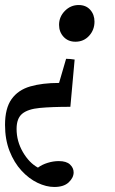

<svg xmlns="http://www.w3.org/2000/svg" viewBox="-23 -501 459 764"><path d="M274 -264 257 -76Q183 -76 135.5 -71.5Q88 -67 65.5 -48.5Q43 -30 43 12Q43 61 68 104Q93 147 128 166Q144 154 166.5 147Q189 140 211 140Q241 140 255.5 153.5Q270 167 270 185Q270 206 250.5 224.5Q231 243 193 243Q161 243 126.5 226.5Q92 210 62.5 178Q33 146 15 100Q-3 54 -3 -4Q-3 -70 23 -106.5Q49 -143 97 -157Q145 -171 212 -171L240 -267Q256 -267 274 -264ZM290 -481Q319 -481 336 -462Q353 -443 353 -415Q353 -382 331.5 -358.5Q310 -335 277 -335Q248 -335 230 -354.5Q212 -374 212 -402Q212 -434 235 -457.5Q258 -481 290 -481Z"/></svg>

Font: Tiro Devanagari Sanskrit
Style: Italic
Weight: 400
Italic angle: -11°
Designer: Devanagari: John Hudson & Fiona Ross, assisted by Paul Hanslow. Latin: John Hudson with Paul Hanslow, assisted by Kaja S
Foundry: Tiro Typeworks Ltd.
Version: Version 1.52